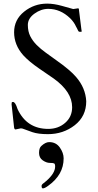

<svg xmlns="http://www.w3.org/2000/svg" viewBox="-20 -729 541 1062"><path d="M412 -683Q417 -683 417 -672L430 -568Q432 -558 432 -555.5Q432 -553 424.5 -553Q417 -553 415 -555Q413 -557 411 -561.5Q409 -566 406 -572Q403 -578 400 -583Q390 -606 368 -628Q314 -680 247 -680Q207 -680 170.5 -653.5Q134 -627 134 -591Q134 -555 147.5 -528.5Q161 -502 183 -480Q205 -458 233.5 -437.5Q262 -417 291 -396Q369 -341 401 -303Q453 -243 457 -169Q457 -86 393.5 -36.5Q330 13 245 13Q191 13 159 2Q127 -9 115 -14Q103 -19 97 -19Q91 -19 90 -18L66 -13Q60 -13 58 -23Q44 -145 44 -152.5Q44 -160 45 -162.5Q46 -165 52 -165Q65 -165 77 -126Q128 -16 247 -16Q302 -16 340.5 -49.5Q379 -83 379 -136Q379 -221 278 -294Q249 -314 195 -351Q141 -388 108 -424Q58 -481 58 -550.5Q58 -620 113.5 -664.5Q169 -709 241 -709Q278 -709 322.5 -696.5Q367 -684 385 -679ZM332 147Q332 238 246 299Q227 313 217 313Q210 313 210 299Q210 292 220.5 284.5Q231 277 236 272Q285 229 285 192Q285 178 279.5 175Q274 172 255.5 172Q237 172 216.5 158Q196 144 196 116.5Q196 89 209 78Q232 57 252 57Q290 57 311 87Q332 117 332 147Z"/></svg>

Font: Cardo
Style: Regular
Weight: 400
Designer: David J. Perry
Foundry: David J. Perry
Version: Version 1.0451